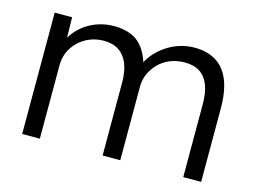

<svg xmlns="http://www.w3.org/2000/svg" viewBox="-78 -665 1063 798"><g transform="rotate(15 453.5 -266.0)"><path d="M70 0V-522H145L147 -403L132 -398Q140 -428 158.5 -452.5Q177 -477 203 -495Q229 -513 260 -522.5Q291 -532 325 -532Q366 -532 398.5 -518.5Q431 -505 453.5 -472.5Q476 -440 488 -387L470 -396L477 -413Q487 -436 506.5 -457.5Q526 -479 551.5 -496Q577 -513 607.5 -522.5Q638 -532 670 -532Q725 -532 763 -508.5Q801 -485 820.5 -437Q840 -389 840 -315V0H763V-311Q763 -363 750 -396Q737 -429 711.5 -445.5Q686 -462 647 -462Q613 -462 584.5 -450.5Q556 -439 535.5 -418.5Q515 -398 503.5 -372Q492 -346 492 -316V0H416V-312Q416 -362 402.5 -395Q389 -428 363 -445Q337 -462 299 -462Q266 -462 238 -450.5Q210 -439 189.5 -419Q169 -399 157.5 -373Q146 -347 146 -317V0Z"/></g></svg>

Font: Our Lexend Light
Style: Regular
Weight: 300
Designer: Bonnie Shaver-Troup, Thomas Jockin
Foundry: Lexend
Version: Version 1.007